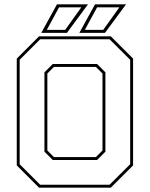

<svg xmlns="http://www.w3.org/2000/svg" viewBox="-20 -868 693 888"><path d="M160.5 0 57.5 -103V-597L160.5 -700H492.5L595.5 -597V-103L492.5 0ZM229.5 -141.5H423.5L454 -172V-528L423.5 -558.5H229.5L199 -528V-172ZM166 -13.5H486.5L582 -108.5V-591.5L486.5 -686.5H166L71 -591.5V-108.5ZM224 -128 185.5 -166.5V-533.5L224 -572H429L467.5 -533.5V-166.5L429 -128ZM347 -716 419.5 -848H563L465.5 -716ZM196.5 -730H281.5L356 -834H253ZM171 -716 243.5 -848H387L289.5 -716ZM372.5 -730H457.5L532 -834H429Z"/></svg>

Font: Tourney Thin Thin
Style: Regular
Weight: 250
Version: Version 1.015